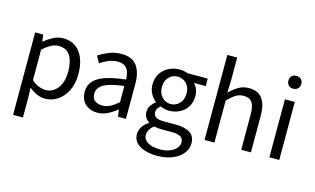

<svg xmlns="http://www.w3.org/2000/svg" viewBox="-115 -1141 2844 1736"><g transform="rotate(15 1306.5 -273.0)"><path d="M91.8 229V-543H167L175.8 -480H178.2Q214.8 -510.7 259.3 -533.9Q303.7 -557.1 351.1 -557.1Q456.1 -557.1 511.5 -481.4Q566.9 -405.8 566.9 -279.8Q566.9 -187 533.7 -121.6Q500.5 -56.2 446.8 -21.5Q393.1 13.2 331.1 13.2Q256.3 13.2 181.2 -49.8L184.1 44.9V229ZM315.9 -64Q383.3 -64 427.7 -121.3Q472.2 -178.7 472.2 -278.8Q472.2 -369.6 439 -424.8Q405.8 -480 328.1 -480Q294.4 -480 258.8 -460.9Q223.1 -441.9 184.1 -405.8V-120.1Q220.2 -88.4 254.6 -76.2Q289.1 -64 315.9 -64Z M820.8 13.2Q752.9 13.2 708 -27.1Q663.1 -67.4 663.1 -141.1Q663.1 -229.5 742.9 -277.1Q822.8 -324.7 996.1 -344.2Q996.1 -378.9 986.6 -410.4Q977.1 -441.9 952.9 -461.4Q928.7 -481 883.8 -481Q836.9 -481 795.2 -462.9Q753.4 -444.8 721.2 -422.9L686 -485.8Q722.7 -509.8 777.8 -533.4Q833 -557.1 898.9 -557.1Q998.5 -557.1 1042.7 -496.1Q1086.9 -435.1 1086.9 -334V0H1012.2L1003.9 -64.9H1001Q961.9 -32.7 916.5 -9.8Q871.1 13.2 820.8 13.2ZM847.2 -61Q886.2 -61 921.1 -78.9Q956.1 -96.7 996.1 -131.8V-283.2Q904.3 -272.5 850.8 -253.9Q797.4 -235.4 774.2 -208.7Q751 -182.1 751 -147Q751 -100.6 778.8 -80.8Q806.6 -61 847.2 -61Z M1441.9 250Q1342.8 250 1280.3 212.4Q1217.8 174.8 1217.8 105Q1217.8 69.8 1238.8 37.6Q1259.8 5.4 1297.9 -18.1V-22.9Q1276.9 -35.6 1262.9 -57.6Q1249 -79.6 1249 -111.8Q1249 -145.5 1268.1 -171.9Q1287.1 -198.2 1309.1 -212.9V-216.8Q1282.2 -237.8 1260 -276.1Q1237.8 -314.5 1237.8 -362.8Q1237.8 -422.4 1265.9 -466.1Q1293.9 -509.8 1340.3 -533.4Q1386.7 -557.1 1440.9 -557.1Q1464.4 -557.1 1484.1 -553Q1503.9 -548.8 1518.1 -543H1707V-473.1H1596.2Q1615.7 -454.1 1627.9 -425.3Q1640.1 -396.5 1640.1 -360.8Q1640.1 -303.2 1613.8 -260.7Q1587.4 -218.3 1542.2 -195.1Q1497.1 -171.9 1440.9 -171.9Q1398.9 -171.9 1360.8 -190.9Q1346.2 -178.2 1336.2 -163.3Q1326.2 -148.4 1326.2 -126Q1326.2 -100.6 1346.2 -83.7Q1366.2 -66.9 1420.9 -66.9H1527.8Q1621.6 -66.9 1669.2 -36.1Q1716.8 -5.4 1716.8 62Q1716.8 112.3 1683.1 155.3Q1649.4 198.2 1587.6 224.1Q1525.9 250 1441.9 250ZM1440.9 -233.9Q1488.3 -233.9 1522.7 -268.8Q1557.1 -303.7 1557.1 -362.8Q1557.1 -422.9 1523.4 -456.5Q1489.7 -490.2 1440.9 -490.2Q1393.6 -490.2 1359.9 -456.5Q1326.2 -422.9 1326.2 -362.8Q1326.2 -303.7 1360.4 -268.8Q1394.5 -233.9 1440.9 -233.9ZM1455.1 187Q1507.3 187 1546.1 171.1Q1585 155.3 1606 130.1Q1627 105 1627 77.1Q1627 38.6 1598.9 23.2Q1570.8 7.8 1517.1 7.8H1422.9Q1408.2 7.8 1389.6 6.1Q1371.1 4.4 1353 0Q1323.7 21 1310.8 44.9Q1297.9 68.8 1297.9 91.8Q1297.9 135.7 1339.4 161.4Q1380.9 187 1455.1 187Z M1822.8 0V-795.9H1915V-578.1L1911.1 -465.8Q1948.2 -503.4 1991.9 -530.3Q2035.6 -557.1 2090.8 -557.1Q2176.3 -557.1 2216.6 -502.2Q2256.8 -447.3 2256.8 -344.2V0H2166V-332Q2166 -408.7 2141.6 -442.9Q2117.2 -477.1 2063 -477.1Q2021 -477.1 1988.3 -456.1Q1955.6 -435.1 1915 -394V0Z M2429.7 0V-543H2522V0ZM2476.1 -654.8Q2448.7 -654.8 2432.4 -671.6Q2416 -688.5 2416 -715.8Q2416 -742.2 2432.4 -758.5Q2448.7 -774.9 2476.1 -774.9Q2502.9 -774.9 2520 -758.5Q2537.1 -742.2 2537.1 -715.8Q2537.1 -688.5 2520 -671.6Q2502.9 -654.8 2476.1 -654.8Z"/></g></svg>

Font: Source Han Sans CN
Style: Regular
Weight: 400
Designer: Ryoko NISHIZUKA  (kana, bopomofo & ideographs); Paul D. Hunt (Latin, Greek & Cyrillic); Sandoll Communications , Soo-you
Foundry: Adobe
Version: Version 2.004;hotconv 1.0.118;makeotfexe 2.5.65603